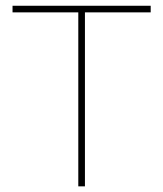

<svg xmlns="http://www.w3.org/2000/svg" viewBox="-20 -660 578 680"><path d="M513.7 -639.6V-616.2H280.8V0H257.3V-616.2H24.4V-639.6Z"/></svg>

Font: Yantramanav Thin
Style: Regular
Weight: 250
Version: Version 1.001;PS 1.0;hotconv 1.0.72;makeotf.lib2.5.5900; ttf